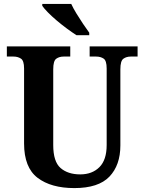

<svg xmlns="http://www.w3.org/2000/svg" viewBox="-20 -951 738 981"><path d="M360 10Q241 10 172 -42.5Q103 -95 103 -218V-601Q103 -641 87 -651.5Q71 -662 49 -662H15V-714H339V-662H305Q283 -662 267.5 -651Q252 -640 252 -597V-210Q252 -125 289.5 -92.5Q327 -60 390 -60Q451 -60 488 -97Q525 -134 525 -210V-601Q525 -641 509.5 -651.5Q494 -662 471 -662H438V-714H683V-662H648Q626 -662 610.5 -651Q595 -640 595 -597V-208Q595 -107 539 -48.5Q483 10 360 10ZM371 -771Q349 -785 322.5 -804.5Q296 -824 270 -846Q244 -868 224.5 -888Q205 -908 196 -921V-931H344Q354 -909 370.5 -882Q387 -855 404.5 -829Q422 -803 436 -784V-771Z"/></svg>

Font: Noto Serif Tamil SemiCondensed
Style: Bold Italic
Weight: 700
Width: 4
Italic angle: -12°
Designer: Indian Type Foundry, Tom Grace, and the Monotype Design Team
Foundry: Monotype Imaging Inc.
Version: Version 2.003; ttfautohint (v1.8.4.7-5d5b)